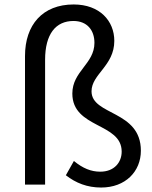

<svg xmlns="http://www.w3.org/2000/svg" viewBox="-20 -827 683 860"><path d="M433 13C542 13 611 -59 611 -152C611 -334 390 -309 390 -418C390 -495 492 -532 492 -644C492 -733 427 -807 310 -807C171 -807 92 -716 92 -576V0H182V-559C182 -675 230 -733 309 -733C370 -733 403 -692 403 -635C403 -541 304 -508 304 -408C304 -251 525 -278 525 -148C525 -100 492 -58 429 -58C388 -58 351 -73 311 -106L275 -42C320 -7 371 13 433 13Z"/></svg>

Font: Source Han Sans JP
Style: Regular
Weight: 400
Designer: Ryoko NISHIZUKA 西塚涼子 (kana, bopomofo & ideographs); Paul D. Hunt (Latin, Greek & Cyrillic); Sandoll Communications 산돌커뮤니
Foundry: Adobe
Version: Version 2.004;hotconv 1.0.118;makeotfexe 2.5.65603